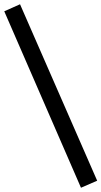

<svg xmlns="http://www.w3.org/2000/svg" viewBox="-82 -715 476 901"><path d="M298 166 -62 -662 12 -695 374 133Z"/></svg>

Font: Faustina SemiBold
Style: Italic
Weight: 600
Italic angle: -8°
Designer: Alfonso Garcia
Foundry: http://www.omnibus-type.com
Version: Version 1.200